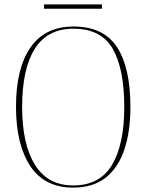

<svg xmlns="http://www.w3.org/2000/svg" viewBox="-20 -846 669 876"><path d="M314 10Q183 10 118 -88.5Q53 -187 53 -359Q53 -535 119.5 -630Q186 -725 315 -725Q452 -725 513.5 -631.5Q575 -538 575 -358Q575 -245 547 -162.5Q519 -80 461.5 -35Q404 10 314 10ZM314 0Q435 0 491 -93.5Q547 -187 547 -358Q547 -531 494.5 -623Q442 -715 315 -715Q196 -715 138.5 -623Q81 -531 81 -358Q81 -188 139.5 -94Q198 0 314 0ZM181 -806V-826H445V-806Z"/></svg>

Font: Noto Serif Display SemiCondensed Thin
Style: Regular
Weight: 100
Width: 4
Designer: Monotype Design Team
Foundry: Monotype Imaging Inc.
Version: Version 2.009